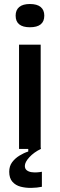

<svg xmlns="http://www.w3.org/2000/svg" viewBox="-20 -743 298 958"><path d="M75 0V-520H183V0ZM129 -607Q94 -607 76 -621.5Q58 -636 58 -665Q58 -693 76 -708Q94 -723 129 -723Q165 -723 183 -708Q201 -693 201 -665Q201 -636 183 -621.5Q165 -607 129 -607ZM189 189Q165 194 136.5 194.5Q108 195 83 188.5Q58 182 42 164Q26 146 26 114Q26 86 40.5 66.5Q55 47 77 33.5Q99 20 121 13V-6H184V0Q149 17 126.5 41.5Q104 66 104 85Q104 99 113.5 106.5Q123 114 137 116Q151 118 165 117Q179 116 189 114Z"/></svg>

Font: Bricolage Grotesque 96pt ExtraBold Medium
Style: Regular
Weight: 500
Version: Version 1.001;gftools[0.9.33.dev8+g029e19f]